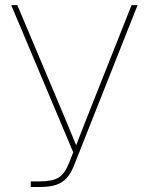

<svg xmlns="http://www.w3.org/2000/svg" viewBox="-20 -748 595 768"><path d="M103 0V-22.5H139.2Q189.9 -22.5 214.4 -37.6Q238.8 -52.7 255.9 -95.7L272.9 -138.7L24.9 -727.5H49.3L201.2 -367.2Q215.8 -332.5 230.2 -298.1Q244.6 -263.7 259 -229Q273.4 -194.3 287.6 -159.7H281.7Q301.8 -211.9 322.3 -263.7Q342.8 -315.4 363.3 -367.2L506.3 -727.5H530.3L276.4 -86.9Q263.7 -54.2 246.3 -35.4Q229 -16.6 203.4 -8.3Q177.7 0 139.2 0Z"/></svg>

Font: Inter 20pt Thin
Style: Regular
Weight: 250
Version: Version 4.001;git-66647c0bb